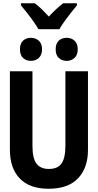

<svg xmlns="http://www.w3.org/2000/svg" viewBox="-20 -1153 603 1183"><path d="M279 10Q163 10 102 -53Q41 -116 41 -231V-714H180V-255Q180 -177 205 -144.5Q230 -112 281 -112Q335 -112 359 -145.5Q383 -179 383 -256V-714H522V-229Q522 -119 461 -54.5Q400 10 279 10ZM391 -778Q361 -778 342 -796Q323 -814 323 -849Q323 -885 342 -902.5Q361 -920 391 -920Q420 -920 439.5 -902Q459 -884 459 -849Q459 -815 439.5 -796.5Q420 -778 391 -778ZM170 -778Q141 -778 122 -796Q103 -814 103 -849Q103 -885 122 -902.5Q141 -920 170 -920Q200 -920 219.5 -902Q239 -884 239 -849Q239 -815 219.5 -796.5Q200 -778 170 -778ZM217 -973Q205 -994 186 -1021Q167 -1048 146 -1074.5Q125 -1101 109 -1120V-1133H194Q215 -1118 236.5 -1097Q258 -1076 281 -1051Q305 -1077 326 -1096.5Q347 -1116 369 -1133H454V-1120Q438 -1101 417.5 -1075Q397 -1049 377.5 -1022Q358 -995 346 -973Z"/></svg>

Font: Noto Sans Mono SemiCondensed
Style: Bold
Weight: 700
Width: 4
Designer: Monotype Design Team
Foundry: Monotype Imaging Inc.
Version: Version 2.014